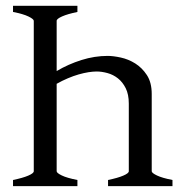

<svg xmlns="http://www.w3.org/2000/svg" viewBox="-20 -635 638 655"><path d="M348.6 0V-21Q381.8 -27.8 400.6 -35.9Q419.4 -43.9 419.4 -50.8V-281.7Q419.4 -313 408.9 -334Q398.4 -355 382.3 -367.7Q366.2 -380.4 346.7 -385.7Q327.1 -391.1 309.6 -391.1Q297.9 -391.1 282 -388.7Q266.1 -386.2 248.3 -381.1Q230.5 -376 211.4 -367.9Q192.4 -359.9 173.3 -349.1V-50.8Q173.3 -44.9 190.9 -36.4Q208.5 -27.8 244.1 -21V0H24.4V-21Q57.6 -27.8 76.4 -35.9Q95.2 -43.9 95.2 -50.8V-564Q95.2 -569.8 77.4 -578.6Q59.6 -587.4 24.4 -594.2V-615.2H244.1V-594.2Q210.9 -587.4 192.1 -579.1Q173.3 -570.8 173.3 -564V-392.6Q212.9 -416 257.8 -430.2Q302.7 -444.3 347.2 -444.3Q366.2 -444.3 392.1 -438.7Q418 -433.1 441.4 -418.5Q464.8 -403.8 481.2 -378.7Q497.6 -353.5 497.6 -314.5V-50.8Q497.6 -44.9 515.4 -36.4Q533.2 -27.8 568.4 -21V0Z"/></svg>

Font: Noto Serif Devanagari
Style: Bold
Weight: 700
Designer: Monotype Design Team
Foundry: Monotype Imaging Inc.
Version: Version 1.01